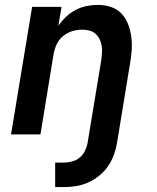

<svg xmlns="http://www.w3.org/2000/svg" viewBox="-20 -548 640 783"><path d="M205 215V115H241Q257 115 274 110.5Q291 106 304.5 95Q318 84 326 68Q334 52 337 36L393 -303Q395 -318 396 -333Q397 -348 394.5 -362.5Q392 -377 385.5 -389.5Q379 -402 368.5 -411Q358 -420 344 -423.5Q330 -427 315 -427Q295 -427 275 -421Q255 -415 238 -401.5Q221 -388 212 -369Q203 -350 199 -330L145 0H25L111 -520H231L218 -443Q232 -463 250 -480Q268 -497 289.5 -508Q311 -519 334 -523.5Q357 -528 379 -528Q407 -528 432.5 -519.5Q458 -511 475.5 -492.5Q493 -474 502.5 -449Q512 -424 515.5 -397Q519 -370 517 -342.5Q515 -315 510 -287L457 36Q453 60 444 84.5Q435 109 420 130.5Q405 152 384 169Q363 186 339 196.5Q315 207 290 211Q265 215 241 215Z"/></svg>

Font: Iosevka SS04 Extended
Style: Bold Italic
Weight: 700
Width: 7
Italic angle: -9°
Monospace: yes
Designer: Belleve Invis
Foundry: Belleve Invis
Version: Version 19.0.0; ttfautohint (v1.8.4)